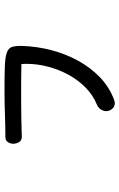

<svg xmlns="http://www.w3.org/2000/svg" viewBox="140 -673 525 845"><g transform="rotate(-90 402.5 -250.5)"><path d="M220.7 -417Q206.1 -418 199.2 -429.7Q192.4 -441.4 192.4 -454.1Q192.4 -467.8 199.7 -478.5Q207 -489.3 220.7 -489.3Q267.6 -489.3 320.8 -491.2Q374 -493.2 423.8 -493.2Q493.2 -493.2 533.2 -491.7Q573.2 -490.2 593.3 -482.9Q613.3 -475.6 618.2 -460.9Q623 -446.3 623 -418.9Q621.1 -350.6 604 -286.1Q586.9 -221.7 557.1 -168Q527.3 -114.3 485.4 -73.7Q443.4 -33.2 390.6 -12.7Q378.9 -7.8 371.1 -7.8Q355.5 -7.8 345.7 -19.5Q335.9 -31.2 335.9 -45.9Q335.9 -56.6 342.8 -68.4Q349.6 -80.1 365.2 -86.9Q406.2 -103.5 439.5 -136.2Q472.7 -168.9 495.6 -210.9Q518.6 -252.9 531.2 -300.3Q543.9 -347.7 543.9 -393.6Q543.9 -400.4 543.9 -406.2Q543.9 -412.1 543 -418.9Q499 -419.9 459 -419.9Q418.9 -419.9 381.8 -419.9Q308.6 -419.9 220.7 -417Z"/></g></svg>

Font: Gamja Flower
Style: Regular
Weight: 400
Designer: YoonDesign Inc.
Foundry: YoonDesign Inc.
Version: Version 3.00;build 20171102